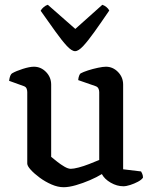

<svg xmlns="http://www.w3.org/2000/svg" viewBox="-20 -779 639 803"><path d="M246 4Q222 4 195.5 -7.5Q169 -19 146 -36Q123 -53 108.5 -69Q94 -85 94 -95V-394Q94 -402 91 -409Q88 -416 79 -419L18 -441Q20 -455 23 -462Q26 -469 30 -472Q47 -482 75.5 -491Q104 -500 122 -500Q151 -500 172.5 -478Q194 -456 194 -425V-123Q205 -114 219.5 -102.5Q234 -91 249.5 -82Q265 -73 276 -73Q288 -73 309 -78.5Q330 -84 353 -93Q376 -102 395 -110V-394Q395 -402 391.5 -409Q388 -416 379 -419L307 -444Q308 -455 311 -462.5Q314 -470 317 -472Q328 -478 348 -484.5Q368 -491 389.5 -495.5Q411 -500 423 -500Q452 -500 473.5 -478Q495 -456 495 -425V-71L570 -62Q572 -59 575 -52Q578 -45 578 -36Q572 -27 557 -19Q542 -11 525 -5.5Q508 0 496 0Q469 0 443 -15Q417 -30 406 -51Q385 -38 356 -25.5Q327 -13 297.5 -4.5Q268 4 246 4ZM294 -565Q280 -565 259.5 -587Q239 -609 211.5 -647.5Q184 -686 150 -734Q154 -742 163 -749.5Q172 -757 180 -759L295 -658L408 -759Q417 -756 425 -749.5Q433 -743 437 -735Q403 -685 375.5 -646.5Q348 -608 328 -586.5Q308 -565 294 -565Z"/></svg>

Font: Texturina Medium 12pt Medium
Style: Regular
Weight: 500
Version: Version 1.002